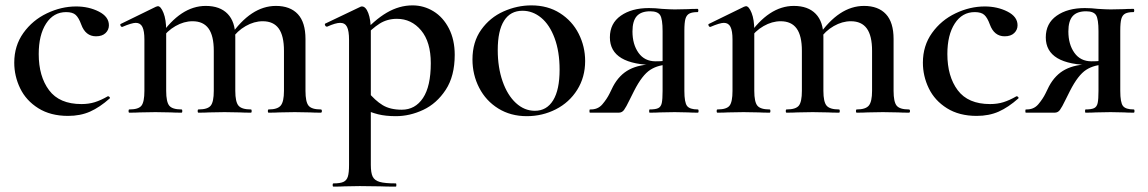

<svg xmlns="http://www.w3.org/2000/svg" viewBox="-20 -419 4268 714"><path d="M33 -186Q33 -249 67 -296.5Q101 -344 154.5 -369.5Q208 -395 263 -395Q310 -395 347.5 -376Q385 -357 385 -325Q385 -308 372.5 -296Q360 -284 337 -284Q298 -284 282 -328Q273 -353 261.5 -363.5Q250 -374 226 -374Q179 -374 151.5 -331.5Q124 -289 124 -218Q124 -135 162.5 -83.5Q201 -32 283 -32Q310 -32 332.5 -39Q355 -46 381 -61H382Q385 -61 387.5 -58Q390 -55 388 -53Q351 -20 315 -4Q279 12 233 12Q168 12 122.5 -16.5Q77 -45 55 -90.5Q33 -136 33 -186Z M979 -12Q1012 -12 1024 -26.5Q1036 -41 1036 -81V-230Q1036 -286 1016.5 -313Q997 -340 957 -340Q925 -340 893.5 -322Q862 -304 841 -273L836 -285Q913 -397 1006 -397Q1059 -397 1087.5 -366.5Q1116 -336 1116 -274V-81Q1116 -40 1127.5 -26Q1139 -12 1173 -12Q1177 -12 1177 -6Q1177 0 1173 0Q1148 0 1133 -1L1076 -2L1019 -1Q1004 0 979 0Q976 0 976 -6Q976 -12 979 -12ZM718 -12Q752 -12 763.5 -26Q775 -40 775 -81V-230Q775 -286 755.5 -313Q736 -340 696 -340Q664 -340 632.5 -322Q601 -304 580 -273L575 -285Q652 -397 745 -397Q798 -397 826.5 -367.5Q855 -338 855 -282V-81Q855 -40 867 -26Q879 -12 913 -12Q916 -12 916 -6Q916 0 913 0Q887 0 872 -1L815 -2L758 -1Q743 0 718 0Q715 0 715 -6Q715 -12 718 -12ZM461 -12Q495 -12 506 -26Q517 -40 517 -81V-272Q517 -304 509.5 -319Q502 -334 485 -334Q470 -334 435 -319H434Q430 -319 428 -324Q426 -329 429 -330L560 -394Q566 -396 567 -396Q578 -396 588 -371Q598 -346 598 -306V-81Q598 -40 609.5 -26Q621 -12 655 -12Q658 -12 658 -6Q658 0 655 0Q630 0 615 -1L558 -2L500 -1Q486 0 461 0Q458 0 458 -6Q458 -12 461 -12Z M1220 263Q1245 263 1257 257.5Q1269 252 1273.5 238Q1278 224 1278 194V-271Q1278 -304 1270.5 -319Q1263 -334 1245 -334Q1228 -334 1197 -320H1195Q1191 -320 1189 -324.5Q1187 -329 1189 -331L1321 -394Q1323 -395 1326 -395Q1340 -395 1349.5 -370.5Q1359 -346 1359 -304V194Q1359 224 1366 238Q1373 252 1392 257.5Q1411 263 1452 263Q1454 263 1454 269Q1454 275 1452 275Q1415 275 1395 274L1318 273L1261 274Q1246 275 1220 275Q1217 275 1217 269Q1217 263 1220 263ZM1320 -18 1347 -79Q1375 -45 1403 -28Q1431 -11 1474 -11Q1524 -11 1553 -54.5Q1582 -98 1582 -184Q1582 -263 1546 -306Q1510 -349 1456 -349Q1420 -349 1391.5 -331Q1363 -313 1330 -277L1321 -287Q1372 -345 1418.5 -372Q1465 -399 1514 -399Q1556 -399 1592 -377Q1628 -355 1649.5 -313Q1671 -271 1671 -215Q1671 -136 1637.5 -85Q1604 -34 1554 -10.5Q1504 13 1452 13Q1414 13 1386 6Q1358 -1 1320 -18Z M1737 -198Q1737 -263 1769.5 -308.5Q1802 -354 1852.5 -376.5Q1903 -399 1956 -399Q2017 -399 2062.5 -370Q2108 -341 2132 -293.5Q2156 -246 2156 -192Q2156 -132 2126.5 -85Q2097 -38 2047 -12.5Q1997 13 1939 13Q1879 13 1833 -15.5Q1787 -44 1762 -92.5Q1737 -141 1737 -198ZM2061 -160Q2061 -227 2042.5 -277Q2024 -327 1992.5 -353Q1961 -379 1923 -379Q1878 -379 1854.5 -342Q1831 -305 1831 -233Q1831 -168 1849 -116.5Q1867 -65 1898.5 -36Q1930 -7 1969 -7Q2013 -7 2037 -46Q2061 -85 2061 -160Z M2575 0Q2552 0 2539 -1L2489 -2L2434 -1Q2421 0 2396 0Q2394 0 2394 -6Q2394 -12 2396 -12Q2418 -12 2428 -17Q2438 -22 2441 -36Q2444 -50 2444 -81V-181L2473 -179Q2429 -179 2398.5 -159.5Q2368 -140 2338 -81L2322 -49Q2308 -20 2300.5 -10Q2293 0 2281 0H2174Q2172 0 2172 -6Q2172 -12 2174 -12Q2203 -11 2220 -31Q2237 -51 2247 -71.5Q2257 -92 2260 -98Q2283 -141 2320.5 -160.5Q2358 -180 2414 -180L2421 -177Q2248 -177 2248 -280Q2248 -332 2288.5 -360.5Q2329 -389 2393 -389Q2417 -389 2442 -386Q2474 -384 2489 -384L2538 -385Q2551 -386 2574 -386Q2577 -386 2577 -380Q2577 -374 2574 -374Q2554 -374 2543.5 -368.5Q2533 -363 2529 -349Q2525 -335 2525 -305V-81Q2525 -38 2535 -25Q2545 -12 2575 -12Q2578 -12 2578 -6Q2578 0 2575 0ZM2418 -191Q2453 -191 2476 -196L2444 -186V-303Q2444 -348 2435 -362.5Q2426 -377 2398 -377Q2364 -377 2348 -359Q2332 -341 2332 -302Q2332 -254 2354.5 -222.5Q2377 -191 2418 -191Z M3166 -12Q3199 -12 3211 -26.5Q3223 -41 3223 -81V-230Q3223 -286 3203.5 -313Q3184 -340 3144 -340Q3112 -340 3080.5 -322Q3049 -304 3028 -273L3023 -285Q3100 -397 3193 -397Q3246 -397 3274.5 -366.5Q3303 -336 3303 -274V-81Q3303 -40 3314.5 -26Q3326 -12 3360 -12Q3364 -12 3364 -6Q3364 0 3360 0Q3335 0 3320 -1L3263 -2L3206 -1Q3191 0 3166 0Q3163 0 3163 -6Q3163 -12 3166 -12ZM2905 -12Q2939 -12 2950.5 -26Q2962 -40 2962 -81V-230Q2962 -286 2942.5 -313Q2923 -340 2883 -340Q2851 -340 2819.5 -322Q2788 -304 2767 -273L2762 -285Q2839 -397 2932 -397Q2985 -397 3013.5 -367.5Q3042 -338 3042 -282V-81Q3042 -40 3054 -26Q3066 -12 3100 -12Q3103 -12 3103 -6Q3103 0 3100 0Q3074 0 3059 -1L3002 -2L2945 -1Q2930 0 2905 0Q2902 0 2902 -6Q2902 -12 2905 -12ZM2648 -12Q2682 -12 2693 -26Q2704 -40 2704 -81V-272Q2704 -304 2696.5 -319Q2689 -334 2672 -334Q2657 -334 2622 -319H2621Q2617 -319 2615 -324Q2613 -329 2616 -330L2747 -394Q2753 -396 2754 -396Q2765 -396 2775 -371Q2785 -346 2785 -306V-81Q2785 -40 2796.5 -26Q2808 -12 2842 -12Q2845 -12 2845 -6Q2845 0 2842 0Q2817 0 2802 -1L2745 -2L2687 -1Q2673 0 2648 0Q2645 0 2645 -6Q2645 -12 2648 -12Z M3412 -186Q3412 -249 3446 -296.5Q3480 -344 3533.5 -369.5Q3587 -395 3642 -395Q3689 -395 3726.5 -376Q3764 -357 3764 -325Q3764 -308 3751.5 -296Q3739 -284 3716 -284Q3677 -284 3661 -328Q3652 -353 3640.5 -363.5Q3629 -374 3605 -374Q3558 -374 3530.5 -331.5Q3503 -289 3503 -218Q3503 -135 3541.5 -83.5Q3580 -32 3662 -32Q3689 -32 3711.5 -39Q3734 -46 3760 -61H3761Q3764 -61 3766.5 -58Q3769 -55 3767 -53Q3730 -20 3694 -4Q3658 12 3612 12Q3547 12 3501.5 -16.5Q3456 -45 3434 -90.5Q3412 -136 3412 -186Z M4196 0Q4173 0 4160 -1L4110 -2L4055 -1Q4042 0 4017 0Q4015 0 4015 -6Q4015 -12 4017 -12Q4039 -12 4049 -17Q4059 -22 4062 -36Q4065 -50 4065 -81V-181L4094 -179Q4050 -179 4019.5 -159.5Q3989 -140 3959 -81L3943 -49Q3929 -20 3921.5 -10Q3914 0 3902 0H3795Q3793 0 3793 -6Q3793 -12 3795 -12Q3824 -11 3841 -31Q3858 -51 3868 -71.5Q3878 -92 3881 -98Q3904 -141 3941.5 -160.5Q3979 -180 4035 -180L4042 -177Q3869 -177 3869 -280Q3869 -332 3909.5 -360.5Q3950 -389 4014 -389Q4038 -389 4063 -386Q4095 -384 4110 -384L4159 -385Q4172 -386 4195 -386Q4198 -386 4198 -380Q4198 -374 4195 -374Q4175 -374 4164.5 -368.5Q4154 -363 4150 -349Q4146 -335 4146 -305V-81Q4146 -38 4156 -25Q4166 -12 4196 -12Q4199 -12 4199 -6Q4199 0 4196 0ZM4039 -191Q4074 -191 4097 -196L4065 -186V-303Q4065 -348 4056 -362.5Q4047 -377 4019 -377Q3985 -377 3969 -359Q3953 -341 3953 -302Q3953 -254 3975.5 -222.5Q3998 -191 4039 -191Z"/></svg>

Font: Cormorant Infant SemiBold
Style: Regular
Weight: 600
Designer: Christian Thalmann (Catharsis Fonts)
Foundry: Catharsis Fonts
Version: Version 4.000